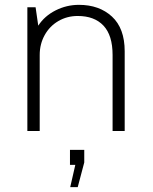

<svg xmlns="http://www.w3.org/2000/svg" viewBox="-20 -541 633 793"><path d="M495 -329V0H445V-314Q445 -395 407.5 -435Q370 -475 301 -475Q257 -475 221 -454Q185 -433 164.5 -396Q144 -359 144 -314V0H93V-511H127L138 -435Q164 -475 209.5 -498Q255 -521 306 -521Q390 -521 442.5 -472.5Q495 -424 495 -329ZM291 140H269V78H328V130L301 232H270Z"/></svg>

Font: Chivo Thin
Style: Regular
Weight: 100
Designer: Hector Gatti
Foundry: Omnibus-Type
Version: Version 1.007